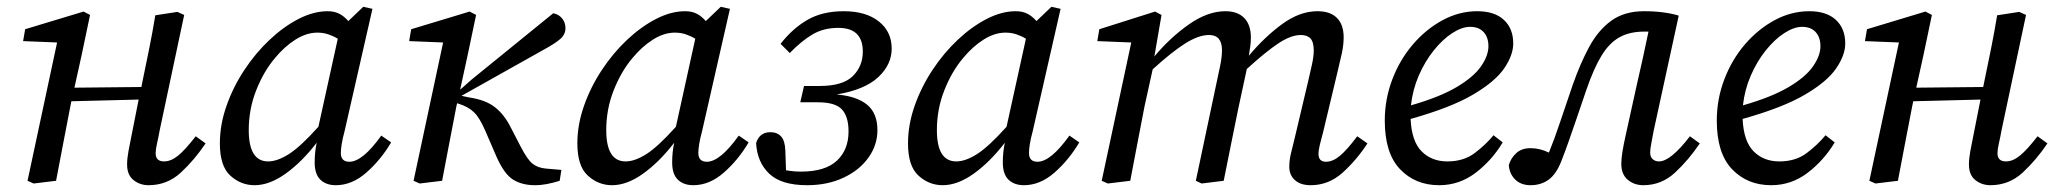

<svg xmlns="http://www.w3.org/2000/svg" viewBox="-20 -532 6053 565"><path d="M79 8 61 0 148 -407 48 -411 54 -446 226 -498 245 -488 220 -369 199 -274 396 -276 399 -291Q409 -339 419 -388.5Q429 -438 437 -487L502 -497L522 -488L450 -149Q446 -127 442 -109.5Q438 -92 438 -81Q438 -57 463 -57Q483 -57 504 -74Q525 -91 556 -131L585 -110Q552 -61 512 -24Q472 13 417 13Q392 13 373 -2Q354 -17 354 -48Q354 -65 358 -87Q362 -109 368 -138L388 -239L190 -234L187 -219Q176 -164 166 -110Q156 -56 145 0Z M712 -149Q712 -57 769 -57Q796 -57 830 -78.5Q864 -100 917 -159L974 -418Q961 -426 946 -431Q931 -436 914 -436Q882 -436 849.5 -415.5Q817 -395 789 -361Q756 -322 734 -266.5Q712 -211 712 -149ZM968 13Q940 13 923 -3Q906 -19 906 -54Q906 -85 912 -112Q868 -55 820.5 -21Q773 13 729 13Q689 13 658 -15Q627 -43 627 -110Q627 -165 646.5 -220.5Q666 -276 699 -326Q732 -376 773.5 -415Q815 -454 859 -476.5Q903 -499 944 -499Q964 -499 978.5 -491.5Q993 -484 1005 -470L1049 -512L1076 -506L994 -146Q988 -124 985.5 -108Q983 -92 983 -82Q983 -56 1008 -56Q1047 -56 1102 -133L1131 -113Q1101 -62 1058.5 -24.5Q1016 13 968 13Z M1215 8 1197 0 1284 -407 1184 -411 1190 -446 1362 -498 1381 -488 1356 -369 1334 -268 1368 -298 1608 -493Q1624 -490 1634 -478Q1644 -466 1644 -449Q1644 -431 1629.5 -418Q1615 -405 1584 -388L1338 -250L1362 -245Q1409 -238 1436.5 -216.5Q1464 -195 1483 -157L1512 -101Q1532 -62 1547.5 -50Q1563 -38 1586 -36L1632 -32L1627 0Q1608 6 1590 9.5Q1572 13 1554 13Q1517 13 1490.5 -3Q1464 -19 1441 -71L1409 -145Q1392 -185 1375 -201.5Q1358 -218 1329 -227L1325 -228L1323 -219Q1312 -164 1302 -110Q1292 -56 1281 0Z M1764 -149Q1764 -57 1821 -57Q1848 -57 1882 -78.5Q1916 -100 1969 -159L2026 -418Q2013 -426 1998 -431Q1983 -436 1966 -436Q1934 -436 1901.5 -415.5Q1869 -395 1841 -361Q1808 -322 1786 -266.5Q1764 -211 1764 -149ZM2020 13Q1992 13 1975 -3Q1958 -19 1958 -54Q1958 -85 1964 -112Q1920 -55 1872.5 -21Q1825 13 1781 13Q1741 13 1710 -15Q1679 -43 1679 -110Q1679 -165 1698.5 -220.5Q1718 -276 1751 -326Q1784 -376 1825.5 -415Q1867 -454 1911 -476.5Q1955 -499 1996 -499Q2016 -499 2030.5 -491.5Q2045 -484 2057 -470L2101 -512L2128 -506L2046 -146Q2040 -124 2037.5 -108Q2035 -92 2035 -82Q2035 -56 2060 -56Q2099 -56 2154 -133L2183 -113Q2153 -62 2110.5 -24.5Q2068 13 2020 13Z M2355 13Q2279 13 2243.5 -21Q2208 -55 2205 -111Q2215 -143 2247 -143Q2267 -143 2278.5 -130.5Q2290 -118 2291 -89L2293 -31Q2304 -29 2315 -28Q2326 -27 2337 -27Q2408 -27 2442.5 -59Q2477 -91 2477 -145Q2477 -189 2457.5 -210Q2438 -231 2387 -231H2335L2346 -279H2392Q2460 -279 2489.5 -308Q2519 -337 2519 -380Q2519 -450 2447 -450Q2404 -450 2371.5 -431Q2339 -412 2304 -376L2277 -403Q2312 -448 2356 -473.5Q2400 -499 2463 -499Q2528 -499 2566 -469Q2604 -439 2604 -389Q2604 -342 2564.5 -305Q2525 -268 2442 -254Q2501 -249 2531.5 -224Q2562 -199 2562 -149Q2562 -105 2535.5 -68Q2509 -31 2462 -9Q2415 13 2355 13Z M2737 -149Q2737 -57 2794 -57Q2821 -57 2855 -78.5Q2889 -100 2942 -159L2999 -418Q2986 -426 2971 -431Q2956 -436 2939 -436Q2907 -436 2874.5 -415.5Q2842 -395 2814 -361Q2781 -322 2759 -266.5Q2737 -211 2737 -149ZM2993 13Q2965 13 2948 -3Q2931 -19 2931 -54Q2931 -85 2937 -112Q2893 -55 2845.5 -21Q2798 13 2754 13Q2714 13 2683 -15Q2652 -43 2652 -110Q2652 -165 2671.5 -220.5Q2691 -276 2724 -326Q2757 -376 2798.5 -415Q2840 -454 2884 -476.5Q2928 -499 2969 -499Q2989 -499 3003.5 -491.5Q3018 -484 3030 -470L3074 -512L3101 -506L3019 -146Q3013 -124 3010.5 -108Q3008 -92 3008 -82Q3008 -56 3033 -56Q3072 -56 3127 -133L3156 -113Q3126 -62 3083.5 -24.5Q3041 13 2993 13Z M3837 13Q3807 13 3790.5 -2Q3774 -17 3774 -41Q3774 -60 3778.5 -79Q3783 -98 3790 -126L3830 -295Q3836 -320 3841 -343.5Q3846 -367 3846 -383Q3846 -408 3836.5 -418.5Q3827 -429 3808 -429Q3779 -429 3742 -404.5Q3705 -380 3649 -329L3624 -213Q3613 -160 3602.5 -107Q3592 -54 3581 0L3516 8L3499 0L3566 -317Q3570 -334 3573 -351.5Q3576 -369 3576 -384Q3576 -429 3538 -429Q3507 -429 3467.5 -404Q3428 -379 3372 -328L3348 -219Q3337 -164 3327 -110Q3317 -56 3306 0L3240 8L3222 0L3309 -407L3209 -411L3215 -446L3379 -498L3398 -488L3377 -366Q3424 -422 3479 -460.5Q3534 -499 3586 -499Q3622 -499 3641.5 -479Q3661 -459 3661 -421Q3661 -408 3659 -394.5Q3657 -381 3655 -368Q3702 -424 3753.5 -461.5Q3805 -499 3857 -499Q3895 -499 3914.5 -479Q3934 -459 3934 -422Q3934 -400 3928.5 -374.5Q3923 -349 3917 -325L3874 -145Q3868 -123 3864 -106.5Q3860 -90 3860 -79Q3860 -56 3882 -56Q3902 -56 3923 -73.5Q3944 -91 3974 -131L4004 -110Q3972 -61 3931 -24Q3890 13 3837 13Z M4306 -453Q4282 -453 4253.5 -434.5Q4225 -416 4199 -383.5Q4173 -351 4155 -309.5Q4137 -268 4132 -222Q4216 -246 4266 -275.5Q4316 -305 4338 -336.5Q4360 -368 4360 -396Q4360 -422 4346 -437.5Q4332 -453 4306 -453ZM4215 13Q4145 13 4100 -34Q4055 -81 4055 -177Q4055 -240 4077 -298Q4099 -356 4137.5 -401Q4176 -446 4225 -472.5Q4274 -499 4327 -499Q4378 -499 4405.5 -473.5Q4433 -448 4433 -404Q4433 -370 4406.5 -331Q4380 -292 4314.5 -253.5Q4249 -215 4131 -182Q4134 -116 4163.5 -86.5Q4193 -57 4239 -57Q4287 -57 4319.5 -81.5Q4352 -106 4375 -134L4402 -113Q4371 -61 4323 -24Q4275 13 4215 13Z M4484 13Q4456 13 4439 -3.5Q4422 -20 4420 -46Q4426 -67 4442 -81.5Q4458 -96 4484 -96Q4511 -96 4538 -83Q4554 -122 4570.5 -171.5Q4587 -221 4608 -282Q4630 -345 4656.5 -394Q4683 -443 4721.5 -471Q4760 -499 4818 -499Q4849 -499 4875 -495.5Q4901 -492 4920 -486L4846 -146Q4842 -124 4839 -108.5Q4836 -93 4836 -83Q4836 -70 4843.5 -63.5Q4851 -57 4862 -57Q4896 -57 4953 -131L4982 -110Q4949 -61 4909 -24Q4869 13 4816 13Q4789 13 4770 -3Q4751 -19 4751 -50Q4751 -65 4754.5 -86.5Q4758 -108 4765 -139L4797 -284Q4806 -323 4814.5 -361.5Q4823 -400 4831 -439Q4828 -439 4825 -439Q4822 -439 4818 -439Q4776 -439 4746 -422.5Q4716 -406 4693 -368.5Q4670 -331 4648 -267Q4631 -217 4618.5 -180.5Q4606 -144 4596 -115.5Q4586 -87 4575 -59Q4560 -20 4537.5 -3.5Q4515 13 4484 13Z M5283 -453Q5259 -453 5230.5 -434.5Q5202 -416 5176 -383.5Q5150 -351 5132 -309.5Q5114 -268 5109 -222Q5193 -246 5243 -275.5Q5293 -305 5315 -336.5Q5337 -368 5337 -396Q5337 -422 5323 -437.5Q5309 -453 5283 -453ZM5192 13Q5122 13 5077 -34Q5032 -81 5032 -177Q5032 -240 5054 -298Q5076 -356 5114.5 -401Q5153 -446 5202 -472.5Q5251 -499 5304 -499Q5355 -499 5382.5 -473.5Q5410 -448 5410 -404Q5410 -370 5383.5 -331Q5357 -292 5291.5 -253.5Q5226 -215 5108 -182Q5111 -116 5140.5 -86.5Q5170 -57 5216 -57Q5264 -57 5296.5 -81.5Q5329 -106 5352 -134L5379 -113Q5348 -61 5300 -24Q5252 13 5192 13Z M5499 8 5481 0 5568 -407 5468 -411 5474 -446 5646 -498 5665 -488 5640 -369 5619 -274 5816 -276 5819 -291Q5829 -339 5839 -388.5Q5849 -438 5857 -487L5922 -497L5942 -488L5870 -149Q5866 -127 5862 -109.5Q5858 -92 5858 -81Q5858 -57 5883 -57Q5903 -57 5924 -74Q5945 -91 5976 -131L6005 -110Q5972 -61 5932 -24Q5892 13 5837 13Q5812 13 5793 -2Q5774 -17 5774 -48Q5774 -65 5778 -87Q5782 -109 5788 -138L5808 -239L5610 -234L5607 -219Q5596 -164 5586 -110Q5576 -56 5565 0Z"/></svg>

Font: Source Serif 4 SmText
Style: Italic
Weight: 400
Italic angle: -12°
Designer: Frank Grießhammer
Foundry: Adobe
Version: Version 4.005;hotconv 1.1.0;makeotfexe 2.6.0